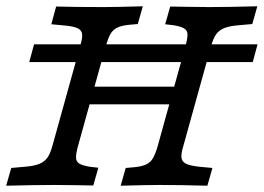

<svg xmlns="http://www.w3.org/2000/svg" viewBox="-23 -591 840 611"><path d="M182 -509.9 140.3 -513.8 155.6 -570.2Q217.7 -568.5 304.4 -568.5H308.1H307.3Q344.5 -568.5 431.5 -571L415.4 -514.5L388.7 -512.2Q363.6 -509.7 349.8 -502.9Q336.1 -496.1 328.5 -482.8Q321 -469.5 313.8 -445.2L292.8 -369.4H211.2L232.2 -445.2Q239.5 -468.8 238.4 -481.8Q237.3 -494.7 224.3 -501Q211.3 -507.4 182 -509.9ZM-3.4 0 12.8 -56.5 56.6 -60.4Q86 -62.8 102.3 -69.5Q118.5 -76.3 127.8 -89.2Q137 -102.2 143.5 -125.8L211.2 -369.4H292.8L225.1 -125.8Q218.5 -101.4 218.9 -89.3Q219.2 -77.1 229 -70.7Q238.9 -64.3 262.5 -60.4L290 -57.2L273.8 -0.7Q249.4 -1.6 225.7 -1.6Q189.1 -2.4 151 -2.4H149.2H150.3Q89.2 -2.4 -3.4 0ZM239.2 -315.3H577.3L560.4 -258.9H223.1ZM530 -510.6 502.6 -513.8 518.7 -570.2Q543.1 -570.1 566.8 -569.4Q603.5 -569.3 641.6 -568.5H643.3H642.2Q703.3 -568.5 795.9 -571L779.8 -514.5L735.9 -510.6Q706.5 -508.2 690.2 -501.4Q674 -494.7 664.8 -481.7Q655.6 -468.8 649 -445.2L581.3 -201.6H499.7L567.5 -445.2Q574 -469.5 573.7 -481.7Q573.4 -493.8 563.5 -500.2Q553.7 -506.6 530 -510.6ZM361 0 377.1 -56.5 403.8 -58.8Q429 -61.2 442.7 -68Q456.5 -74.8 464 -88.1Q471.6 -101.4 478.8 -125.8L499.7 -201.6H581.3L560.3 -125.8Q553 -102.1 554.5 -89.2Q556 -76.3 569 -69.9Q582 -63.5 611.3 -60.4L653 -56.5L636.9 0Q546.5 -2.4 488.1 -2.4H484.5H485.3Q448 -2.4 361 0ZM85.4 -450H796.6L781.3 -393.5H70.1Z"/></svg>

Font: Playfair Micro SmCond SmLight
Style: Italic
Weight: 360
Width: 4
Italic angle: -15.6°
Designer: Claus Eggers Sørensen
Foundry: Claus Eggers Sørensen
Version: Version 2.203;Glyphs 3.3 (3326)